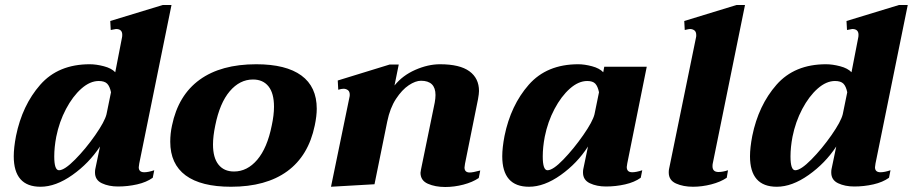

<svg xmlns="http://www.w3.org/2000/svg" viewBox="-20 -737 3651 768"><path d="M35 -112Q35 -146 44 -193Q69 -316 141 -398Q213 -480 339 -480Q365 -480 395.5 -472Q426 -464 441 -448L468 -587Q469 -591 469 -598Q469 -621 444 -621Q442 -621 423 -617L421 -653L631 -717H666L537 -83Q535 -71 535 -68Q535 -48 557 -48Q573 -48 597 -56L591 -26Q566 -8 528.5 0.5Q491 9 452 9Q415 9 387.5 -4Q360 -17 360 -47Q360 -55 361 -60L380 -151Q336 -84 269.5 -37Q203 10 142 10Q35 10 35 -112ZM406 -280 424 -368Q419 -392 408.5 -402.5Q398 -413 375 -413Q340 -413 305.5 -382.5Q271 -352 244 -301Q217 -250 205 -190Q197 -148 197 -111Q197 -56 216 -56Q238 -56 280.5 -99Q323 -142 361 -196.5Q399 -251 406 -280Z M661 -170Q661 -203 668 -235Q693 -356 778.5 -418Q864 -480 1005 -480Q1124 -480 1185.5 -435Q1247 -390 1247 -302Q1247 -273 1239 -235Q1214 -114 1129 -52Q1044 10 904 10Q784 10 722.5 -35.5Q661 -81 661 -170ZM1067 -235Q1076 -277 1076 -310Q1076 -364 1054 -391.5Q1032 -419 992 -419Q939 -419 899 -372Q859 -325 841 -235Q832 -192 832 -159Q832 -106 854 -78.5Q876 -51 916 -51Q969 -51 1009 -98Q1049 -145 1067 -235Z M1901 -55 1895 -25Q1870 -8 1833.5 1.5Q1797 11 1761 11Q1721 11 1691.5 -2Q1662 -15 1662 -46Q1662 -49 1664 -59L1719 -327Q1722 -344 1722 -357Q1722 -414 1664 -414Q1642 -414 1615 -396Q1588 -378 1564 -341.5Q1540 -305 1529 -251L1478 0L1304 10L1378 -349Q1379 -352 1379 -358Q1379 -371 1371.5 -376.5Q1364 -382 1354 -382Q1346 -382 1333 -378L1331 -415L1539 -479H1575L1558 -395Q1590 -435 1641 -457.5Q1692 -480 1740 -480Q1819 -480 1857.5 -452Q1896 -424 1896 -373Q1896 -362 1892 -340L1840 -82Q1838 -70 1838 -67Q1838 -47 1859 -47Q1871 -47 1901 -55Z M1989 -112Q1989 -146 1998 -193Q2023 -316 2095 -398Q2167 -480 2293 -480Q2318 -480 2348 -472Q2378 -464 2393 -448L2397 -470H2567L2489 -83Q2487 -73 2487 -69Q2487 -48 2509 -48Q2525 -48 2549 -56L2543 -26Q2518 -8 2480.5 0.5Q2443 9 2404 9Q2367 9 2339.5 -4Q2312 -17 2312 -47Q2312 -55 2313 -60L2332 -151Q2289 -84 2223 -37Q2157 10 2096 10Q1989 10 1989 -112ZM2358 -280 2376 -368Q2371 -392 2361 -402.5Q2351 -413 2329 -413Q2294 -413 2259.5 -382.5Q2225 -352 2198 -301Q2171 -250 2159 -190Q2151 -148 2151 -111Q2151 -56 2170 -56Q2192 -56 2233.5 -99Q2275 -142 2313 -196.5Q2351 -251 2358 -280Z M2655 -47Q2655 -55 2656 -60L2764 -587Q2765 -590 2765 -596Q2765 -610 2757.5 -615.5Q2750 -621 2740 -621Q2736 -621 2719 -617L2717 -653L2926 -717H2960L2831 -83Q2830 -79 2830 -72Q2830 -49 2854 -49Q2871 -49 2892 -56L2887 -26Q2862 -9 2825 0.5Q2788 10 2752 10Q2713 10 2684 -3Q2655 -16 2655 -47Z M2980 -112Q2980 -146 2989 -193Q3014 -316 3086 -398Q3158 -480 3284 -480Q3310 -480 3340.5 -472Q3371 -464 3386 -448L3413 -587Q3414 -591 3414 -598Q3414 -621 3389 -621Q3387 -621 3368 -617L3366 -653L3576 -717H3611L3482 -83Q3480 -71 3480 -68Q3480 -48 3502 -48Q3518 -48 3542 -56L3536 -26Q3511 -8 3473.5 0.5Q3436 9 3397 9Q3360 9 3332.5 -4Q3305 -17 3305 -47Q3305 -55 3306 -60L3325 -151Q3281 -84 3214.5 -37Q3148 10 3087 10Q2980 10 2980 -112ZM3351 -280 3369 -368Q3364 -392 3353.5 -402.5Q3343 -413 3320 -413Q3285 -413 3250.5 -382.5Q3216 -352 3189 -301Q3162 -250 3150 -190Q3142 -148 3142 -111Q3142 -56 3161 -56Q3183 -56 3225.5 -99Q3268 -142 3306 -196.5Q3344 -251 3351 -280Z"/></svg>

Font: Taviraj
Style: Bold Italic
Weight: 700
Italic angle: -12°
Designer: Katatrad Team
Foundry: CadsonDemak
Version: Version 1.001